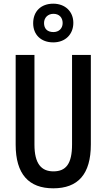

<svg xmlns="http://www.w3.org/2000/svg" viewBox="-20 -1012 578 1042"><path d="M269 -782C335 -782 378 -826 378 -888C378 -950 333 -992 269 -992C202 -992 160 -950 160 -886C160 -824 202 -782 269 -782ZM270 -838C236 -838 219 -857 219 -887C219 -916 240 -937 270 -937C302 -937 320 -916 320 -887C320 -857 299 -838 270 -838ZM473 -228V-714H371V-228C371 -123 338 -82 270 -82C204 -82 167 -124 167 -227V-714H65V-227C65 -66 137 10 269 10C403 10 473 -66 473 -228Z"/></svg>

Font: Noto Sans Bengali ExtraCondensed Medium
Style: Regular
Weight: 500
Width: 2
Designer: Joana Ranito - Universal Thirst; Jelle Bosma - Monotype Design Team
Foundry: Universal Thirst ehf.
Version: Version 3.000